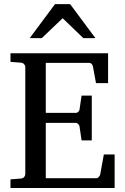

<svg xmlns="http://www.w3.org/2000/svg" viewBox="-20 -936 623 956"><path d="M32.2 0V-43L84 -46.9Q94.7 -47.9 100.3 -54.7Q106 -61.5 106 -68.8V-602.1Q106 -609.4 100.3 -616.2Q94.7 -623 84 -624L32.2 -627.9V-670.9H518.1V-522H458L442.9 -604Q441.9 -611.3 436.8 -617.2Q431.6 -623 424.8 -623H208V-374H357.9Q364.7 -374 370.4 -379.9Q376 -385.7 376 -391.1L386.2 -460H437V-236.8H386.2L376 -306.2Q376 -311.5 370.1 -317.9Q364.3 -324.2 357.9 -324.2H208V-48.8H460.9Q467.3 -48.8 472.7 -55.7Q478 -62.5 479 -67.9L497.1 -167H550.8V0ZM395 -746.1 292 -845.2 188 -746.1H127.9L253.9 -915.5H329.1L455.1 -746.1Z"/></svg>

Font: BabelStone Ogham Pictish
Style: Regular
Weight: 400
Designer: Andrew West
Foundry: BabelStone
Version: Version 1.02 March 14, 2022